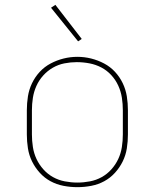

<svg xmlns="http://www.w3.org/2000/svg" viewBox="-20 -766 640 794"><path d="M300 8Q271 8 242.5 2.5Q214 -3 189 -16.5Q164 -30 144.5 -51.5Q125 -73 112.5 -98.5Q100 -124 95.5 -152.5Q91 -181 91 -210V-310Q91 -339 95.5 -367.5Q100 -396 112.5 -422Q125 -448 144.5 -469Q164 -490 189.5 -503.5Q215 -517 243 -524Q271 -531 300 -531Q329 -531 357 -524Q385 -517 410.5 -503.5Q436 -490 455.5 -469Q475 -448 487.5 -422Q500 -396 504.5 -367.5Q509 -339 509 -310V-210Q509 -181 504.5 -152.5Q500 -124 487.5 -98.5Q475 -73 455.5 -51.5Q436 -30 411 -16.5Q386 -3 357.5 2.5Q329 8 300 8ZM300 -11Q326 -11 352 -16Q378 -21 400.5 -33.5Q423 -46 440.5 -65.5Q458 -85 469 -108.5Q480 -132 484 -158Q488 -184 488 -210V-310Q488 -336 484 -362Q480 -388 469 -412Q458 -436 440 -455.5Q422 -475 399 -487Q376 -499 350 -504Q324 -509 297 -509Q272 -509 246.5 -504Q221 -499 198.5 -486Q176 -473 158.5 -453.5Q141 -434 130.5 -410.5Q120 -387 116 -361.5Q112 -336 112 -310V-210Q112 -184 116 -158Q120 -132 131 -108.5Q142 -85 159.5 -65.5Q177 -46 199.5 -33.5Q222 -21 248 -16Q274 -11 300 -11ZM303 -595 191 -734 209 -746 318 -605Z"/></svg>

Font: Zed Sans Thin Extended
Style: Regular
Weight: 100
Width: 7
Designer: Belleve Invis
Foundry: Belleve Invis
Version: Version 1.0.0; ttfautohint (v1.8.4)